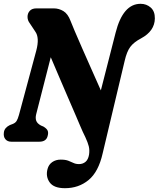

<svg xmlns="http://www.w3.org/2000/svg" viewBox="-21 -744 833 1008"><path d="M586 -572.5Q624.5 -724 717 -724Q748 -724 770.2 -704.5Q792.5 -685 792 -647Q791 -581 719.5 -542.5Q681.5 -522.5 663 -497.8Q644.5 -473 633.5 -424.5L518 61Q496 158.5 444 201.2Q392 244 320 244Q261.5 244 239.8 213.5Q218 183 228.5 143.5Q234.5 120 253.2 107Q272 94 297.5 94Q322.5 94 337.5 99.8Q352.5 105.5 364.8 111.5Q377 117.5 394 117.5Q413.5 117.5 427.8 105.8Q442 94 446.5 68Q450 43.5 445 23.8Q440 4 427 -24Q420.5 -38 413.2 -52.8Q406 -67.5 398.5 -86.5Q392.5 -101 375.8 -139.8Q359 -178.5 336.5 -230.8Q314 -283 290 -339Q266 -395 245.5 -443.5L169 -144.5Q164 -124.5 169.2 -110Q174.5 -95.5 194 -85L207 -79.5Q224.5 -69 229.2 -58Q234 -47 229 -29.5Q221.5 0 185 0H38.5Q18 0 7 -13.5Q-4 -27 -0.5 -50Q3 -74 31 -87.5L45.5 -93Q59.5 -98.5 66 -108.8Q72.5 -119 78.5 -140.5L169.5 -478.5Q187.5 -546.5 164 -578.5L135.5 -621.5Q123.5 -637 123.5 -655.5Q123.5 -674 135.2 -687Q147 -700 170 -700H261.5Q288 -700 311.8 -685.8Q335.5 -671.5 349.5 -634Q354 -621.5 370.5 -582.8Q387 -544 410.5 -490.5Q434 -437 459.8 -379Q485.5 -321 508.5 -269.5Z"/></svg>

Font: Fraunces 144pt SuperSoft
Style: Bold Italic
Weight: 700
Italic angle: -16°
Version: Version 1.000;[0bf87f6ff]